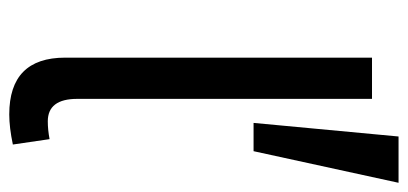

<svg xmlns="http://www.w3.org/2000/svg" viewBox="-256 -622 894 421"><g transform="rotate(90 190.5 -412.0)"><path d="M231.4 14.2Q106.9 14.2 106.9 -108.4V-781.2H197.3V-134.8Q197.3 -70.3 246.6 -70.3Q265.1 -70.3 285.6 -74.2L297.4 6.3Q259.8 14.2 231.4 14.2ZM312 -521.5H250L279.8 -839.4H381.3Z"/></g></svg>

Font: Cadman
Style: Regular
Weight: 400
Designer: Paul James MIller
Foundry: High-Logic / Made with FontCreator
Version: Version 2.114;March 28, 2021;FontCreator 13.0.0.2683 64-bit